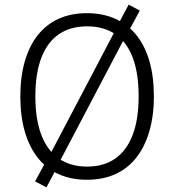

<svg xmlns="http://www.w3.org/2000/svg" viewBox="-20 -770 753 831"><path d="M356 8Q288 8 234.5 -16Q181 -40 144 -86.5Q107 -133 87.5 -200Q68 -267 68 -352Q68 -438 87.5 -505Q107 -572 144 -618.5Q181 -665 234.5 -689Q288 -713 356 -713Q425 -713 478.5 -689Q532 -665 569.5 -619Q607 -573 626.5 -506Q646 -439 646 -353Q646 -268 626 -200.5Q606 -133 569 -86.5Q532 -40 478.5 -16Q425 8 356 8ZM357 -49Q429 -49 478.5 -83.5Q528 -118 554 -185.5Q580 -253 580 -353Q580 -453 554.5 -520.5Q529 -588 479 -622Q429 -656 357 -656Q285 -656 235 -622Q185 -588 159 -520Q133 -452 133 -352Q133 -254 159 -186Q185 -118 235 -83.5Q285 -49 357 -49ZM181 41 132 15 180 -74 199 -106 477 -635 491 -664 537 -750 585 -724 537 -635 518 -603 240 -74 226 -44Z"/></svg>

Font: Nunito Sans 10pt SemiCondensed Light
Style: Regular
Weight: 300
Width: 4
Designer: Vernon Adams
Foundry: Vernon Adams
Version: Version 3.101;gftools[0.9.27]